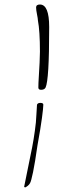

<svg xmlns="http://www.w3.org/2000/svg" viewBox="-20 -716 276 851"><path d="M162 -318Q150 -318 150 -328Q150 -345 152 -376Q154 -407 155.5 -438Q157 -469 157 -487Q157 -578 148 -626Q148 -633 144 -652.5Q140 -672 140 -683Q140 -696 157 -696Q198 -696 198 -596Q198 -476 194 -410.5Q190 -345 182 -328Q177 -318 162 -318ZM91 115 87 112 115 -26Q123 -63 129 -99.5Q135 -136 139 -173Q140 -191 141.5 -210.5Q143 -230 144 -252Q147 -260 159 -260Q172 -260 172 -252Q172 -239 166 -193.5Q160 -148 146 -71Q135 6 126.5 47Q118 88 113 96Q109 103 102.5 108Q96 113 91 115Z"/></svg>

Font: Lavishly Yours
Style: Regular
Weight: 400
Designer: Robert E. Leuschke
Foundry: Robert E. Leuschke
Version: Version 1.010; ttfautohint (v1.8.3)